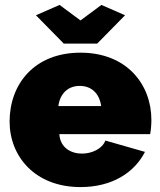

<svg xmlns="http://www.w3.org/2000/svg" viewBox="-20 -750 649 780"><path d="M126 -688 239 -573H375L488 -688L392 -730L307 -667L222 -730ZM307 10C436 10 526 -49 569 -133L408 -179C396 -146 354 -126 313 -126C269 -126 225 -149 221 -205H590C593 -221 595 -243 595 -263C595 -407 495 -536 307 -536C119 -536 19 -408 19 -256C19 -115 122 10 307 10ZM217 -319C224 -370 256 -401 304 -401C352 -401 384 -370 391 -319Z"/></svg>

Font: Raleway Black
Style: Regular
Weight: 900
Designer: Matt McInerney, Pablo Impallari, Rodrigo Fuenzalida
Foundry: Matt McInerney, Pablo Impallari, Rodrigo Fuenzalida
Version: Version 3.000g; ttfautohint (v1.5) -l 8 -r 28 -G 28 -x 14 -D